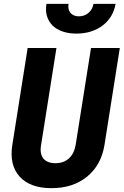

<svg xmlns="http://www.w3.org/2000/svg" viewBox="-20 -970 644 1000"><path d="M248 10Q137 10 82.5 -50Q28 -110 44 -214L124 -720H274L194 -215Q186 -169 206 -144.5Q226 -120 269 -120Q311 -120 338.5 -144.5Q366 -169 374 -215L454 -720H604L524 -214Q507 -110 433.5 -50Q360 10 248 10ZM222 -950H337Q332 -921 347 -903Q362 -885 391 -885Q420 -885 441 -903Q462 -921 467 -950H582Q576 -915 559 -886.5Q542 -858 515 -837.5Q488 -817 453.5 -806Q419 -795 378 -795Q338 -795 306 -806Q274 -817 253.5 -837.5Q233 -858 224.5 -886.5Q216 -915 222 -950Z"/></svg>

Font: JetBrains Mono ExtraBold
Style: Italic
Weight: 800
Designer: Philipp Nurullin, Konstantin Bulenkov
Foundry: JetBrains
Version: Version 1.000; ttfautohint (v1.8.3)